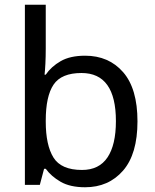

<svg xmlns="http://www.w3.org/2000/svg" viewBox="-20 -780 655 810"><path d="M173 -575Q173 -541 171.5 -511.5Q170 -482 168 -465H173Q196 -499 236 -522Q276 -545 339 -545Q439 -545 499.5 -475.5Q560 -406 560 -268Q560 -130 499 -60Q438 10 339 10Q276 10 236 -13Q196 -36 173 -68H166L148 0H85V-760H173ZM324 -472Q239 -472 206 -423Q173 -374 173 -271V-267Q173 -168 205.5 -115.5Q238 -63 326 -63Q398 -63 433.5 -116Q469 -169 469 -269Q469 -472 324 -472Z"/></svg>

Font: Noto Sans Syriac Eastern
Style: Regular
Weight: 400
Designer: Patrick Giasson and the Monotype Design Team
Foundry: Monotype Imaging Inc.
Version: Version 3.001; ttfautohint (v1.8.4.7-5d5b)